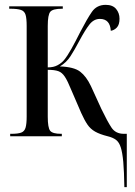

<svg xmlns="http://www.w3.org/2000/svg" viewBox="-20 -562 558 792"><path d="M493 210Q492 145 488.5 106Q485 67 478 45.5Q471 24 458 14.5Q445 5 424 0Q392 -8 372.5 -19Q353 -30 340.5 -48.5Q328 -67 315 -96L274 -191Q259 -228 247.5 -245.5Q236 -263 220.5 -268.5Q205 -274 177 -274V-81Q177 -35 187 -22.5Q197 -10 232 -10H235V0H22V-10H27Q54 -10 67.5 -15Q81 -20 85.5 -35.5Q90 -51 90 -81V-455Q90 -486 85.5 -501Q81 -516 66.5 -521Q52 -526 22 -526H18V-536H239V-526H236Q198 -526 187.5 -513.5Q177 -501 177 -455V-284Q201 -284 217.5 -293Q234 -302 244 -314Q258 -331 274.5 -360.5Q291 -390 311 -430Q339 -484 359 -513Q379 -542 416 -542Q445 -542 459 -525Q473 -508 473 -485Q473 -460 462 -448.5Q451 -437 437 -435Q434 -484 392 -484Q367 -484 349 -461Q331 -438 307 -393Q288 -357 271 -330.5Q254 -304 227 -288Q285 -286 310.5 -266.5Q336 -247 355 -207L398 -113Q423 -61 440 -35.5Q457 -10 491 -10H503V210Z"/></svg>

Font: Noto Serif Display ExtraCondensed
Style: Regular
Weight: 400
Width: 2
Designer: Monotype Design Team
Foundry: Monotype Imaging Inc.
Version: Version 2.009